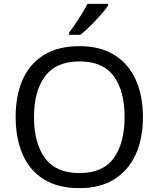

<svg xmlns="http://www.w3.org/2000/svg" viewBox="-20 -964 821 994"><path d="M720 -358Q720 -247 682.5 -164.5Q645 -82 572 -36Q499 10 391 10Q280 10 206.5 -36Q133 -82 97 -165Q61 -248 61 -359Q61 -469 97 -551Q133 -633 206.5 -679Q280 -725 392 -725Q499 -725 572 -679.5Q645 -634 682.5 -551.5Q720 -469 720 -358ZM156 -358Q156 -223 213 -145.5Q270 -68 391 -68Q513 -68 569 -145.5Q625 -223 625 -358Q625 -493 569 -569.5Q513 -646 392 -646Q271 -646 213.5 -569.5Q156 -493 156 -358ZM539 -934Q527 -916 502 -887.5Q477 -859 448.5 -830.5Q420 -802 396 -784H338V-796Q353 -815 370.5 -841Q388 -867 405 -894.5Q422 -922 433 -944H539Z"/></svg>

Font: Noto Sans Masaram Gondi
Style: Regular
Weight: 400
Designer: Ek Type & Mukund Gokhale
Foundry: Ek Type
Version: Version 1.004; ttfautohint (v1.8.4.7-5d5b)